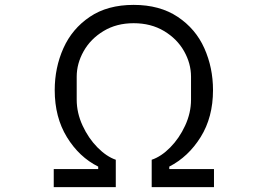

<svg xmlns="http://www.w3.org/2000/svg" viewBox="-20 -766 1096 786"><path d="M200 0V-74H382V-84Q304 -123 254 -204.5Q204 -286 204 -397Q204 -489 239.5 -568.5Q275 -648 347.5 -697Q420 -746 527 -746Q634 -746 707.5 -697Q781 -648 816.5 -568.5Q852 -489 852 -397Q852 -286 801.5 -205Q751 -124 673 -84V-74H856V0H601V-112Q640 -125 677 -162.5Q714 -200 738 -252Q762 -304 762 -358V-452Q762 -506 733.5 -556.5Q705 -607 651.5 -639Q598 -671 527 -671Q457 -671 404 -639Q351 -607 322.5 -556.5Q294 -506 294 -452V-358Q294 -304 318 -252Q342 -200 379 -162.5Q416 -125 454 -112V0Z"/></svg>

Font: PlemolJP
Style: Regular
Weight: 400
Monospace: yes
Version: v2.0.4; ttfautohint (v1.8.4.7-5d5b-dirty) -l 6 -r 45 -G 200 